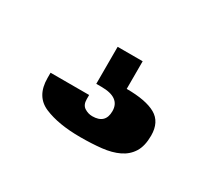

<svg xmlns="http://www.w3.org/2000/svg" viewBox="-51 -93 352 319"><g transform="rotate(30 125.0 66.5)"><path d="M26 79H100V87Q100 98 107 102.5Q114 107 122 107Q147 107 147 83Q147 57 111 57H101V-14H149V39Q186 39 204.5 49.5Q223 60 223 86Q223 106 215.5 118Q208 130 194.5 136.5Q181 143 162.5 145Q144 147 122 147Q80 147 53 135.5Q26 124 26 89Z"/></g></svg>

Font: Bebas Neue
Style: Regular
Weight: 400
Designer: Ryoichi Tsunekawa
Foundry: Ryoichi Tsunekawa
Version: Version 1.300